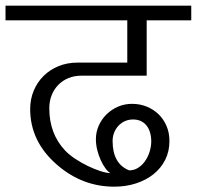

<svg xmlns="http://www.w3.org/2000/svg" viewBox="-20 -707 713 696"><path d="M673.3 -633.3H511.7V-432.6H273.9Q249.5 -432.6 228.5 -424.1Q207.5 -415.5 191.9 -399.9Q176.3 -384.3 167.5 -362.5Q158.7 -340.8 158.7 -314.5Q158.7 -222.2 215.8 -161.6Q230.5 -146 252.7 -131.3Q274.9 -116.7 298.6 -105.2Q322.3 -93.8 344.2 -86.7Q366.2 -79.6 379.9 -79.6Q371.6 -84 362.3 -96.7Q353 -109.4 345.2 -126.5Q337.4 -143.6 332.5 -163.3Q327.6 -183.1 327.6 -202.1Q327.6 -228.5 338.1 -252Q348.6 -275.4 366.7 -293Q384.8 -310.5 408.4 -320.6Q432.1 -330.6 458.5 -330.6Q486.8 -330.6 511.7 -320.6Q536.6 -310.5 554.9 -292.7Q573.2 -274.9 583.7 -250.2Q594.2 -225.6 594.2 -195.8Q594.2 -158.2 578.9 -127.7Q563.5 -97.2 536.6 -75.7Q509.8 -54.2 473.1 -42.2Q436.5 -30.3 394 -30.3Q278.3 -30.3 187 -109.4Q89.4 -193.8 89.4 -311.5Q89.4 -347.7 102.3 -378.4Q115.2 -409.2 138.2 -431.9Q161.1 -454.6 192.4 -467.3Q223.6 -480 260.3 -480H441.4V-633.3H0V-686.5H673.3ZM528.3 -192.9Q528.3 -231 510.7 -252.4Q493.2 -273.9 462.4 -273.9Q446.8 -273.9 433.3 -268.1Q419.9 -262.2 409.9 -251.7Q399.9 -241.2 394 -226.8Q388.2 -212.4 388.2 -195.8Q388.2 -113.3 448.2 -89.4Q465.3 -89.4 479.7 -98.1Q494.1 -106.9 504.6 -121.3Q515.1 -135.7 521.5 -154.3Q527.8 -172.9 528.3 -192.9Z"/></svg>

Font: SakalBharati
Style: Regular
Weight: 400
Designer: CDAC GIST
Foundry: CDAC
Version: 13.02